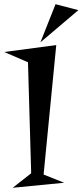

<svg xmlns="http://www.w3.org/2000/svg" viewBox="-67 -890 392 912"><path d="M140.1 -61 237.8 -22 -6.8 2 81.1 -66.9 65.9 -594.2 -46.9 -643.1 200.2 -675.8ZM125 -689 196.8 -870.1 305.2 -841.8Z"/></svg>

Font: Risque
Style: Regular
Weight: 400
Designer: Astigmatic (AOETI)
Foundry: Astigmatic (AOETI)
Version: Version 1.000